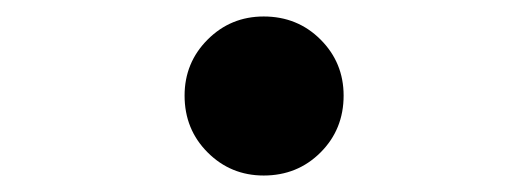

<svg xmlns="http://www.w3.org/2000/svg" viewBox="-20 -458 640 233"><path d="M300 -438Q341 -438 369 -410Q397 -382 397 -342Q397 -301 369 -273Q341 -245 300 -245Q260 -245 232 -273Q204 -301 204 -342Q204 -382 232 -410Q260 -438 300 -438Z"/></svg>

Font: Fira Mono Medium
Style: Regular
Weight: 500
Designer: Carrois Corporate & Edenspiekermann AG
Foundry: Carrois Corporate GbR & Edenspiekermann AG
Version: Version 3.206